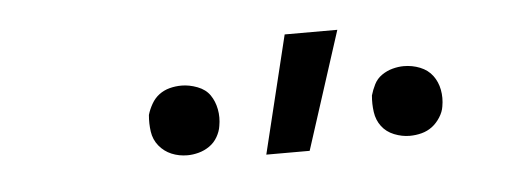

<svg xmlns="http://www.w3.org/2000/svg" viewBox="-27 -800 654 247"><g transform="rotate(-5 300.0 -676.0)"><path d="M495 -608Q485 -608 475 -612Q465 -616 459 -624Q453 -632 451.5 -642.5Q450 -653 451 -664Q453 -671 456.5 -678Q460 -685 466.5 -689.5Q473 -694 480.5 -696Q488 -698 495 -698Q506 -698 516 -694Q526 -690 532 -682Q538 -674 540 -663.5Q542 -653 540 -642Q539 -635 534.5 -628Q530 -621 524 -616.5Q518 -612 510.5 -610Q503 -608 495 -608ZM208 -608Q197 -608 187.5 -612Q178 -616 171.5 -624Q165 -632 163.5 -642.5Q162 -653 163 -664Q165 -671 169 -678Q173 -685 179 -689.5Q185 -694 192.5 -696Q200 -698 208 -698Q218 -698 228.5 -694Q239 -690 244.5 -682Q250 -674 252 -663.5Q254 -653 252 -642Q251 -635 247 -628Q243 -621 236.5 -616.5Q230 -612 222.5 -610Q215 -608 208 -608ZM309 -600 346 -752H414L365 -600Z"/></g></svg>

Font: Iosevka Light Extended Oblique
Style: Regular
Weight: 300
Width: 7
Italic angle: -9°
Monospace: yes
Designer: Belleve Invis
Foundry: Belleve Invis
Version: Version 32.5.0; ttfautohint (v1.8.4)